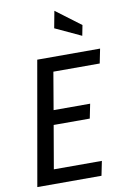

<svg xmlns="http://www.w3.org/2000/svg" viewBox="-102 -1011 703 1071"><g transform="rotate(-10 249.5 -476.0)"><path d="M400 -81.5 383.5 0H20L143 -700H499L482.5 -618.5H220L184 -407H391L374.5 -325.5H170L128 -81.5ZM413.5 -787.5 266.5 -856 284.5 -952 425 -846.5Z"/></g></svg>

Font: Cabin Condensed
Style: Italic
Weight: 400
Width: 3
Italic angle: -10°
Designer: Pablo Impallari
Foundry: Pablo Impallari. http://www.impallari.com Igino Marini. http://www.ikern.com
Version: Version 3.001; ttfautohint (v1.8.3)